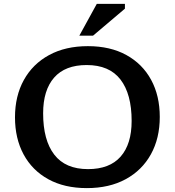

<svg xmlns="http://www.w3.org/2000/svg" viewBox="-20 -955 898 986"><path d="M431.5 -718Q546 -718 628.8 -672.5Q711.5 -627 756 -545.2Q800.5 -463.5 800.5 -354.5Q800.5 -245 755 -162.8Q709.5 -80.5 625.5 -34.8Q541.5 11 426 11Q311 11 228.2 -34.5Q145.5 -80 101.2 -162Q57 -244 57 -352.5Q57 -462 102.5 -544.2Q148 -626.5 232 -672.2Q316 -718 431.5 -718ZM432 -86.5Q543 -86.5 599.5 -150.8Q656 -215 656 -334Q656 -472 598.8 -546.5Q541.5 -621 425 -621Q314.5 -621 258 -556.5Q201.5 -492 201.5 -373Q201.5 -235 258.8 -160.8Q316 -86.5 432 -86.5ZM387.5 -772 477 -935H621.5V-910.5L458 -772Z"/></svg>

Font: Newsreader Caption Medium
Style: Regular
Weight: 500
Designer: Hugues Gentile
Foundry: Production Type
Version: Version 1.001